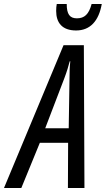

<svg xmlns="http://www.w3.org/2000/svg" viewBox="-85 -944 531 964"><path d="M297 -791C368 -791 411 -839 426 -924H375C361 -872 339 -852 301 -852C265 -852 250 -873 250 -924H200C198 -914 197 -902 197 -889C197 -830 227 -791 297 -791ZM-65 0H22L115 -227H257L256 0H339L336 -717H234ZM142 -300 238 -551C251 -585 259 -613 265 -636H268C265 -612 264 -583 264 -551L260 -300Z"/></svg>

Font: Noto Sans ExtraCondensed
Style: Italic
Weight: 400
Width: 2
Italic angle: -12°
Designer: Monotype Design Team
Foundry: Monotype Imaging Inc.
Version: Version 2.013